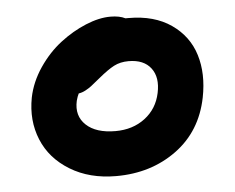

<svg xmlns="http://www.w3.org/2000/svg" viewBox="-40 -521 659 539"><g transform="rotate(-5 289.5 -251.5)"><path d="M267.1 -27.8Q191.9 -27.8 137.2 -61.3Q82.5 -94.7 60.1 -149.4Q37.6 -204.1 49.8 -268.1Q58.6 -311.5 85.4 -351.1Q112.3 -390.6 147 -417.2Q181.6 -443.8 219.5 -459.5Q257.3 -475.1 289.1 -475.1Q314.9 -475.1 331.1 -466.8H339.8Q412.1 -466.8 460 -433.6Q507.8 -400.4 524.4 -346.4Q541 -292.5 527.8 -226.1Q508.8 -132.3 437 -80.1Q365.2 -27.8 267.1 -27.8ZM174.8 -248Q165.5 -206.1 193.4 -179.9Q221.2 -153.8 275.9 -153.8Q324.7 -153.8 359.1 -179.9Q393.6 -206.1 402.8 -250Q412.1 -293.5 392.1 -319.8Q372.1 -346.2 329.1 -346.2Q305.7 -346.2 287.8 -336.9Q270 -327.6 244.1 -306.2Q226.1 -291.5 219 -285.9Q211.9 -280.3 201.9 -274.9Q191.9 -269.5 182.1 -268.1Q178.2 -260.7 174.8 -248Z"/></g></svg>

Font: Shantell Sans Irregular
Style: Italic
Weight: 600
Italic angle: -11.31°
Designer: Stephen Nixon, Anya Danilova, Shantell Martin
Foundry: Arrow Type
Version: Version 1.006;[9816181b4]